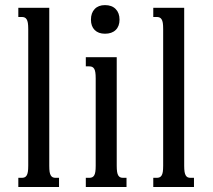

<svg xmlns="http://www.w3.org/2000/svg" viewBox="-20 -747 849 767"><path d="M53.2 -715.8H176.8V-85Q176.8 -69.8 178.2 -60.5Q179.7 -51.3 183.1 -45.9Q186.5 -40.5 191.2 -38.6Q195.8 -36.6 202.6 -36.6H215.8V0H53.2V-36.6H66.9Q73.2 -36.6 78.1 -38.6Q83 -40.5 86.4 -45.9Q89.8 -51.3 91.3 -60.5Q92.8 -69.8 92.8 -85V-630.9Q92.8 -646 91.3 -655.3Q89.8 -664.6 86.4 -669.9Q83 -675.3 78.1 -677.2Q73.2 -679.2 66.9 -679.2H53.2Z M322.8 -518.6H446.3V-85Q446.3 -69.8 447.8 -60.5Q449.2 -51.3 452.6 -45.9Q456.1 -40.5 460.7 -38.6Q465.3 -36.6 472.2 -36.6H485.4V0H322.8V-36.6H336.4Q342.8 -36.6 347.7 -38.6Q352.5 -40.5 356 -45.9Q359.4 -51.3 360.8 -60.5Q362.3 -69.8 362.3 -85V-433.6Q362.3 -448.7 360.8 -458Q359.4 -467.3 356 -472.7Q352.5 -478 347.7 -480Q342.8 -481.9 336.4 -481.9H322.8ZM343.3 -668.5Q343.3 -695.3 358.2 -710.9Q373 -726.6 399.4 -726.6Q426.8 -726.6 442.1 -710.9Q457.5 -695.3 457.5 -668.5Q457.5 -642.1 442.1 -627.2Q426.8 -612.3 399.4 -612.3Q373 -612.3 358.2 -627.2Q343.3 -642.1 343.3 -668.5Z M592.3 -715.8H715.8V-85Q715.8 -69.8 717.3 -60.5Q718.8 -51.3 722.2 -45.9Q725.6 -40.5 730.2 -38.6Q734.9 -36.6 741.7 -36.6H754.9V0H592.3V-36.6H606Q612.3 -36.6 617.2 -38.6Q622.1 -40.5 625.5 -45.9Q628.9 -51.3 630.4 -60.5Q631.8 -69.8 631.8 -85V-630.9Q631.8 -646 630.4 -655.3Q628.9 -664.6 625.5 -669.9Q622.1 -675.3 617.2 -677.2Q612.3 -679.2 606 -679.2H592.3Z"/></svg>

Font: Arian AMU Serif
Style: Regular
Weight: 400
Designer: Ruben Hakobyan (Tarumian)
Foundry: Ruben Hakobyan (Tarumian)
Version: Version 1.002